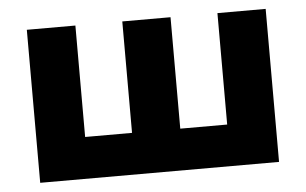

<svg xmlns="http://www.w3.org/2000/svg" viewBox="-40 -517 917 575"><g transform="rotate(-5 418.5 -230.0)"><path d="M491 -125V-460H346V-125H205V-460H59V0H777V-460H632V-125Z"/></g></svg>

Font: Glinicke Jost Bold
Style: Bold
Weight: 700
Version: Version 3.710